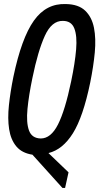

<svg xmlns="http://www.w3.org/2000/svg" viewBox="-20 -757 490 947"><path d="M288 170 140 6Q88 -2 60.5 -35Q33 -68 25 -120Q17 -172 24 -238Q31 -304 46 -378Q86 -569 147 -655Q208 -741 305 -737Q367 -736 400 -704.5Q433 -673 443.5 -620Q454 -567 447.5 -498Q441 -429 425 -350Q390 -180 339.5 -99.5Q289 -19 219 -2L318 93L301 170ZM181 -74Q231 -74 266 -143Q301 -212 331 -356Q350 -447 355.5 -513.5Q361 -580 346.5 -617Q332 -654 290 -654Q235 -655 201 -580Q167 -505 140 -373Q122 -287 115.5 -219.5Q109 -152 123 -113.5Q137 -75 181 -74Z"/></svg>

Font: Mona Sans Condensed Medium
Style: Italic
Weight: 500
Width: 3
Italic angle: -11.7°
Designer: Deni Anggara
Foundry: GitHub
Version: Version 1.001; ttfautohint (v1.8.4.7-5d5b);gftools[0.9.31]